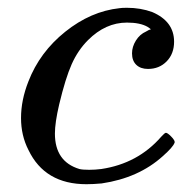

<svg xmlns="http://www.w3.org/2000/svg" viewBox="-20 -462 473 493"><path d="M427 -355Q427 -324 408 -304.5Q389 -285 360 -285Q341 -285 330 -295.5Q319 -306 319 -325Q319 -342 329 -358Q339 -374 355 -381Q363 -386 366 -386Q370 -386 359 -393Q340 -404 306 -404Q251 -404 206 -359Q180 -333 164 -297Q148 -261 132 -194Q121 -147 121 -119Q121 -47 184 -28Q192 -26 209 -26Q224 -26 240 -28Q334 -42 394 -111Q403 -121 406 -121Q410 -121 419 -112Q431 -100 428 -95Q424 -84 398 -61Q336 -5 241 9Q219 11 202 11Q95 11 53 -77Q34 -114 34 -159Q34 -205 53 -253Q82 -328 147.5 -380.5Q213 -433 287 -441Q293 -442 306 -442Q341 -442 371 -431Q427 -407 427 -355Z"/></svg>

Font: KaTeX_Math
Style: Italic
Weight: 400
Version: Version 3699957226